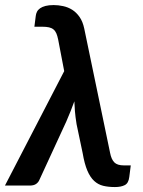

<svg xmlns="http://www.w3.org/2000/svg" viewBox="-46 -750 576 776"><path d="M482.5 -81.5 476.5 -34.5Q473.5 -9.5 458.2 -1.8Q443 6 418.5 6Q392 6 371.2 1Q350.5 -4 334.5 -18.8Q318.5 -33.5 307 -60.5Q295.5 -87.5 288 -131.5L263.5 -248Q258.5 -279 256.8 -301Q255 -323 254.5 -340.5Q248 -322.5 240 -302.2Q232 -282 222 -259L113 -22.5Q109 -13 99.8 -6.5Q90.5 0 74 0H-26L213.5 -462.5L189 -590.5Q186 -605 181.8 -615Q177.5 -625 170.2 -631Q163 -637 152 -639.5Q141 -642 124.5 -642H93L98.5 -685.5Q99.5 -694.5 103.5 -702.5Q107.5 -710.5 116 -716.5Q124.5 -722.5 138 -726Q151.5 -729.5 171 -729.5Q190 -729.5 209.5 -725.2Q229 -721 245.8 -710.5Q262.5 -700 275.5 -681.5Q288.5 -663 294.5 -634.5L399 -132Q404 -106 416 -93.8Q428 -81.5 455 -81.5Z"/></svg>

Font: Lato 2
Style: Bold Italic
Weight: 700
Italic angle: -7°
Designer: Lukasz Dziedzic with Adam Twardoch and Botio Nikoltchev
Foundry: tyPoland Lukasz Dziedzic
Version: Version 2.015; 2015-08-06; http://www.latofonts.com/